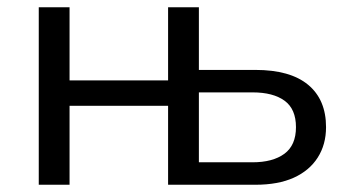

<svg xmlns="http://www.w3.org/2000/svg" viewBox="-20 -510 967 530"><path d="M87 0V-490H172V-288H444V-490H529V-317H685Q781 -317 830.5 -276Q880 -235 880 -159Q880 -111 857 -75Q834 -39 791 -19.5Q748 0 685 0H444V-218H172V0ZM529 -62H677Q733 -62 765 -85.5Q797 -109 797 -159Q797 -209 765.5 -232Q734 -255 677 -255H529Z"/></svg>

Font: Nunito Sans 10pt
Style: Regular
Weight: 400
Designer: Vernon Adams
Foundry: Vernon Adams
Version: Version 3.101;gftools[0.9.27]